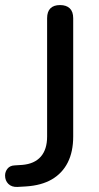

<svg xmlns="http://www.w3.org/2000/svg" viewBox="-33 -732 391 758"><path d="M36 6Q13 7 0 -6Q-13 -19 -13 -39Q-13 -54 -3.5 -66Q6 -78 24 -79L55 -81Q103 -85 128 -113.5Q153 -142 153 -193V-660Q153 -686 166 -699Q179 -712 204 -712Q229 -712 242.5 -699Q256 -686 256 -660V-193Q256 -133 234.5 -90.5Q213 -48 172 -24Q131 0 70 4Z"/></svg>

Font: Nunito SemiBold
Style: Regular
Weight: 600
Designer: Vernon Adams
Foundry: Vernon Adams
Version: Version 3.602